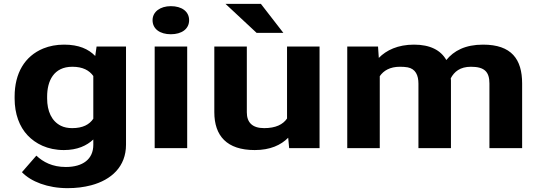

<svg xmlns="http://www.w3.org/2000/svg" viewBox="-20 -770 2807 998"><path d="M465 -45V-17C465 57 411 98 322 98C252 98 204 72 169 39L94 125C141 174 228 208 331 208C376 208 416 203 454 193C559 165 635 96 635 -18V-528H482L475 -479C440 -515 390 -538 313 -538C273 -538 237 -531 205 -518C108 -478 56 -389 56 -268V-258C56 -178 81 -111 124 -66C164 -24 226 10 312 10C382 10 431 -13 465 -45ZM465 -375V-153C445 -123 411 -104 355 -104C333 -104 313 -108 297 -116C248 -140 225 -193 225 -258V-268C225 -349 259 -423 356 -423C411 -423 444 -404 465 -375Z M953 0V-528H784V0ZM868 -592C924 -592 963 -619 963 -665C963 -711 924 -738 868 -738C813 -738 773 -709 773 -665C773 -619 812 -592 868 -592Z M1353 -104C1291 -104 1263 -134 1263 -186V-528H1094V-187C1094 -64 1159 10 1304 10C1385 10 1440 -16 1478 -54L1483 0H1641V-528H1472V-154C1451 -123 1413 -104 1353 -104ZM1453 -599 1336 -750H1152L1314 -599Z M2059 -423C2074 -423 2087 -422 2099 -420C2140 -412 2155 -379 2155 -335V0H2324V-352C2324 -354 2323 -361 2323 -363C2341 -397 2371 -423 2428 -423C2499 -423 2524 -396 2524 -336V0H2694V-336C2694 -462 2639 -538 2491 -538C2398 -538 2339 -506 2300 -458C2271 -509 2216 -538 2132 -538C2048 -538 1988 -509 1949 -469L1945 -528H1785V0H1954V-374C1974 -403 2007 -423 2059 -423Z"/></svg>

Font: Asimov
Style: XWid
Weight: 500
Designer: Google
Version: Version 2.000980; 2014